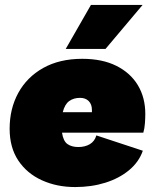

<svg xmlns="http://www.w3.org/2000/svg" viewBox="-20 -748 630 777"><path d="M284 9Q210 9 149.5 -18.5Q89 -46 54 -98.5Q19 -151 19 -227Q19 -308 54 -372Q89 -436 155 -473Q221 -510 313 -510Q394 -510 451 -481.5Q508 -453 538 -403Q568 -353 568 -287Q568 -270 566.5 -249Q565 -228 560 -211H231Q236 -177 253 -165Q270 -153 297 -153Q324 -153 343.5 -164.5Q363 -176 370 -200L558 -138Q542 -92 502 -59Q462 -26 406 -8.5Q350 9 284 9ZM304 -352Q278 -352 260 -339Q242 -326 234 -294H352Q352 -298 352 -303Q352 -326 339 -339Q326 -352 304 -352ZM348 -728H557L407 -550H246Z"/></svg>

Font: Prodigy Sans Black
Style: Italic
Weight: 900
Italic angle: -13°
Designer: Wei Huang
Foundry: Wei Huang
Version: Version 1.003; ttfautohint (v1.8.3)